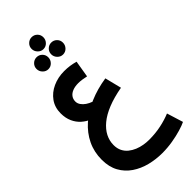

<svg xmlns="http://www.w3.org/2000/svg" viewBox="-395 -975 1434 1434"><g transform="rotate(-45 322.5 -257.5)"><path d="M372 394Q305 394 241.5 378Q178 362 127 327.5Q76 293 46 239Q16 185 16 109Q16 27 49 -41.5Q82 -110 142 -163Q202 -216 284.5 -251.5Q367 -287 465 -302L498 -170Q410 -154 345.5 -128Q281 -102 239 -67Q197 -32 176.5 8.5Q156 49 156 94Q156 130 169.5 157Q183 184 206 202.5Q229 221 257 232.5Q285 244 315 249Q345 254 372 254Q441 254 500.5 241Q560 228 605 209L645 338Q621 350 577.5 363Q534 376 480.5 385Q427 394 372 394ZM173 -160Q138 -174 108.5 -200Q79 -226 61.5 -264.5Q44 -303 44 -353Q44 -416 77 -462Q110 -508 165 -533Q220 -558 285 -558Q317 -558 344.5 -554Q372 -550 401 -542L379 -409Q358 -414 336 -417Q314 -420 297 -420Q262 -420 236.5 -410Q211 -400 197.5 -381.5Q184 -363 184 -338Q184 -318 196.5 -300Q209 -282 229 -268.5Q249 -255 273 -246.5Q297 -238 320 -237ZM293 -783Q268 -783 249.5 -802Q231 -821 231 -847Q231 -873 249.5 -891Q268 -909 293 -909Q319 -909 337 -891Q355 -873 355 -847Q355 -821 337 -802Q319 -783 293 -783ZM213 -651Q188 -651 169.5 -670Q151 -689 151 -715Q151 -741 169.5 -759Q188 -777 213 -777Q239 -777 257 -759Q275 -741 275 -715Q275 -689 257 -670Q239 -651 213 -651ZM368 -651Q343 -651 324.5 -670Q306 -689 306 -715Q306 -741 324.5 -759Q343 -777 368 -777Q394 -777 412 -759Q430 -741 430 -715Q430 -689 412 -670Q394 -651 368 -651Z"/></g></svg>

Font: Noto Sans
Style: Bold
Weight: 700
Designer: Monotype Design Team
Foundry: Monotype Imaging Inc.
Version: Version 2.000;GOOG;noto-source:20170915:90ef993387c0; ttfaut